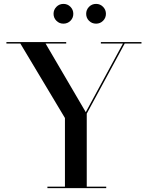

<svg xmlns="http://www.w3.org/2000/svg" viewBox="-20 -966 760 986"><path d="M223.5 0V-7.5H313.5V-360L84.5 -742.5H13V-750H320V-742.5H214L420.5 -390L611.5 -742.5H498V-750H706.5V-742.5H620.5L425.5 -382.5V-7.5H525.5V0ZM473.5 -844.5Q452 -844.5 437.2 -859.2Q422.5 -874 422.5 -895Q422.5 -916 437.2 -931Q452 -946 473.5 -946Q494.5 -946 509.2 -931Q524 -916 524 -895Q524 -874 509.2 -859.2Q494.5 -844.5 473.5 -844.5ZM305.5 -844.5Q284.5 -844.5 269.8 -859.2Q255 -874 255 -895Q255 -916 269.8 -931Q284.5 -946 306 -946Q327 -946 341.8 -931Q356.5 -916 356.5 -895Q356.5 -874 341.8 -859.2Q327 -844.5 305.5 -844.5Z"/></svg>

Font: BodoniModa_28ptMedium
Style: Regular
Weight: 500
Designer: Owen Earl
Foundry: indestructible type
Version: Version 2.004